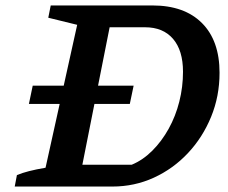

<svg xmlns="http://www.w3.org/2000/svg" viewBox="-20 -684 837 704"><path d="M539 -664Q656 -664 720.5 -599.5Q785 -535 785 -417Q785 -331 754 -255.5Q723 -180 669 -122.5Q615 -65 544 -32.5Q473 0 392 0H34L42 -42Q61 -50 86.5 -56.5Q112 -63 147 -69L263 -593L157 -619L166 -664ZM463 -80Q504 -97 538.5 -131.5Q573 -166 598.5 -212Q624 -258 637.5 -311.5Q651 -365 651 -421Q651 -499 614.5 -541.5Q578 -584 512 -584H382L282 -80ZM100 -370H470L456 -303H86Z"/></svg>

Font: Piazzolla Thin
Style: Bold Italic
Weight: 700
Italic angle: -11.3°
Version: Version 2.005